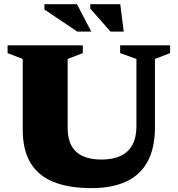

<svg xmlns="http://www.w3.org/2000/svg" viewBox="-20 -904 868 938"><path d="M646.5 -287.5V-616L567 -644.5V-682.5H811V-644.5L737 -616V-282.5Q737 -182 701.8 -116Q666.5 -50 597.5 -17.5Q528.5 15 426.5 15Q315.5 15 240.8 -15.5Q166 -46 128.5 -109.2Q91 -172.5 91 -270.5V-616L17 -644.5V-682.5H384.5V-644.5L310.5 -616V-278Q310.5 -227 329 -192.8Q347.5 -158.5 384.2 -141.5Q421 -124.5 476 -124.5Q531.5 -124.5 569.5 -142.5Q607.5 -160.5 627 -196.8Q646.5 -233 646.5 -287.5ZM426 -749.5H358L197 -857.5V-883.5H356ZM584.5 -749.5H520L421 -862V-883.5H567.5Z"/></svg>

Font: Newsreader ExtraBold
Style: Regular
Weight: 800
Designer: Hugues Gentile
Foundry: Production Type
Version: Version 1.003